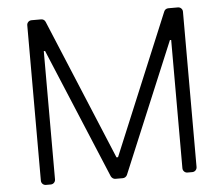

<svg xmlns="http://www.w3.org/2000/svg" viewBox="-52 -787 984 845"><g transform="rotate(-5 440.5 -364.0)"><path d="M96.6 -21V-707Q96.6 -715.6 102.6 -721.6Q108.7 -727.6 117.5 -727.6H159.4Q165.8 -727.6 171 -724.3Q176.1 -720.9 178.6 -714.8L437.1 -93.8H443.9L702.4 -714.8Q704.9 -720.9 710 -724.3Q715.2 -727.6 721.6 -727.6H763.5Q772.4 -727.6 778.4 -721.6Q784.4 -715.6 784.4 -707V-21Q784.4 -12.1 778.4 -6Q772.4 0 763.5 0H742.5Q734 0 728 -6Q721.9 -12.1 721.9 -21V-587.4H716.3L476.2 -12.8Q473.7 -7.1 468.4 -3.6Q463.1 0 457 0H424Q418 0 412.8 -3.6Q407.7 -7.1 404.8 -12.8L164.8 -587.4H159.1V-21Q159.1 -12.1 153.1 -6Q147 0 138.5 0H117.5Q108.7 0 102.6 -6Q96.6 -12.1 96.6 -21Z"/></g></svg>

Font: DeltaSans Light
Style: Regular
Weight: 300
Designer: Rasmus Andersson
Foundry: rsms
Version: Version 3.012